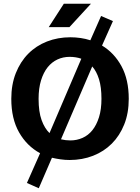

<svg xmlns="http://www.w3.org/2000/svg" viewBox="-20 -839 744 1020"><path d="M349 -695H239L319 -819H463ZM517 -754 580 -727 522 -597Q587 -558 625.5 -487Q664 -416 664 -314Q664 -238 640 -178Q616 -118 574 -76Q532 -34 474.5 -11.5Q417 11 350 11Q326 11 301.5 7.5Q277 4 256 -1L186 161L123 133L193 -25Q123 -63 81.5 -135.5Q40 -208 40 -314Q40 -390 64 -450.5Q88 -511 130 -553.5Q172 -596 229.5 -618.5Q287 -641 354 -641Q381 -641 408.5 -637Q436 -633 460 -625ZM185 -314Q185 -245 201 -201Q217 -157 243 -132L412 -527Q398 -532 382 -534.5Q366 -537 350 -537Q315 -537 285 -523Q255 -509 233 -481.5Q211 -454 198 -412Q185 -370 185 -314ZM354 -93Q388 -93 418.5 -106.5Q449 -120 471 -147.5Q493 -175 506 -216.5Q519 -258 519 -314Q519 -376 506 -418Q493 -460 470 -486L304 -99Q328 -93 354 -93Z"/></svg>

Font: Mukta
Style: Bold
Weight: 700
Designer: Girish Dalvi and Yashodeep Gholap
Foundry: Ek Type
Version: Version 2.538;PS 1.002;hotconv 16.6.51;makeotf.lib2.5.65220;